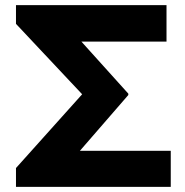

<svg xmlns="http://www.w3.org/2000/svg" viewBox="-20 -731 724 751"><path d="M42.5 -73.7 301.3 -362.3 42.5 -637.7V-710.9H631.3V-568.4H298.3L481.9 -364.7V-359.4L292.5 -141.1H647.9V0H42.5Z"/></svg>

Font: Bert Sans Black
Style: Regular
Weight: 900
Designer: Christian Robertson, Adam Twardoch, & Cristiano Sobral
Foundry: Google
Version: Version 12.135;January 10, 2020;FontCreator 12.0.0.2547 64-b